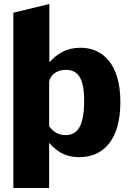

<svg xmlns="http://www.w3.org/2000/svg" viewBox="-20 -780 651 965"><path d="M228 -467V-760L47 -716V165H227V-62C274 -8 322 10 378 10C494 10 585 -70 585 -268C585 -454 499 -540 385 -540C311 -540 268 -509 228 -467ZM227 -145V-363C227 -399 263 -429 310 -429C368 -429 403 -394 403 -273C403 -142 367 -101 309 -101C273 -101 248 -118 227 -145Z"/></svg>

Font: Bisquit Text
Style: Bold
Weight: 800
Version: Version 1.004;Glyphs 3.2.3 (3260)